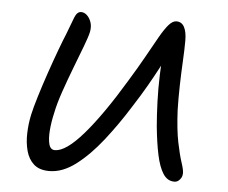

<svg xmlns="http://www.w3.org/2000/svg" viewBox="-43 -545 718 604"><g transform="rotate(5 316.5 -243.5)"><path d="M133 10Q102 10 84.5 -5.5Q67 -21 60 -47Q53 -73 54 -103Q55 -133 61 -161Q66 -184 77 -220Q88 -256 101.5 -295.5Q115 -335 128 -370Q141 -405 149 -424Q162 -459 169.5 -478Q177 -497 190 -497Q200 -497 208.5 -489Q217 -481 221.5 -468Q226 -455 223 -438Q220 -423 208 -391.5Q196 -360 181 -321Q166 -282 152.5 -243Q139 -204 133 -174Q126 -144 124 -117.5Q122 -91 126.5 -74Q131 -57 145 -57Q180 -57 234.5 -120Q289 -183 357 -296Q384 -340 404 -376Q424 -412 439 -438.5Q454 -465 466.5 -479.5Q479 -494 491 -494Q508 -494 516 -478.5Q524 -463 524 -436Q524 -409 522 -371.5Q520 -334 519 -293.5Q518 -253 519 -216Q522 -154 530 -115Q538 -76 545.5 -53.5Q553 -31 553 -20Q553 -12 549.5 -5.5Q546 1 540.5 5Q535 9 528 9Q506 9 492.5 -12Q479 -33 471 -71Q463 -109 458 -160Q455 -195 453.5 -237Q452 -279 453.5 -322Q455 -365 458 -401L478 -396Q465 -370 451 -343.5Q437 -317 419 -285.5Q401 -254 374 -212Q339 -156 299 -105Q259 -54 217 -22Q175 10 133 10Z"/></g></svg>

Font: Shantell Sans Light
Style: Italic
Weight: 300
Italic angle: -11°
Designer: Stephen Nixon, Anya Danilova, Shantell Martin
Foundry: Arrow Type
Version: Version 1.008;[ac192a2d6]